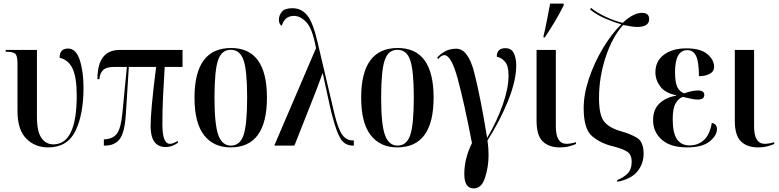

<svg xmlns="http://www.w3.org/2000/svg" viewBox="-20 -816 4364 1076"><path d="M250 10Q358 10 403 -82.5Q448 -175 448 -325Q448 -415 427 -479.5Q406 -544 361 -544Q314 -544 314 -492Q364 -481 387 -431Q410 -381 410 -281Q410 -7 279 -7Q238 -7 212.5 -42.5Q187 -78 187 -162V-536H12V-526H16Q52 -526 65 -515Q78 -504 78 -460V-193Q78 -90 126.5 -40Q175 10 250 10Z M909 8Q945 8 977 -16V-26Q966 -20 954.5 -15Q943 -10 932 -10Q890 -10 890 -119Q890 -195 893.5 -270.5Q897 -346 903 -441H1003V-536H650Q526 -536 526 -372H537Q539 -404 557 -422.5Q575 -441 621 -441H691L666 -183Q657 -92 633 -64Q609 -36 562 -35V0H567Q623 0 650.5 -36Q678 -72 685 -172L702 -441H855Q824 -199 824 -109Q824 8 909 8Z M1272 10Q1476 10 1476 -269Q1476 -547 1275 -547Q1070 -547 1070 -269Q1070 -127 1123.5 -58.5Q1177 10 1272 10ZM1274 0Q1225 0 1203.5 -59Q1182 -118 1182 -269Q1182 -420 1202 -478.5Q1222 -537 1273 -537Q1325 -537 1345 -478.5Q1365 -420 1365 -269Q1365 -118 1345 -59Q1325 0 1274 0Z M1517 0H1630L1750 -304Q1758 -326 1768 -352Q1778 -378 1787 -404H1789Q1797 -368 1808 -316.5Q1819 -265 1829 -220.5Q1839 -176 1844 -160Q1867 -72 1890.5 -36Q1914 0 1960 0H1963V-29H1956Q1921 -29 1898 -61Q1875 -93 1855 -175L1760 -578Q1735 -688 1702.5 -729Q1670 -770 1619 -770Q1576 -770 1559.5 -750Q1543 -730 1543 -705Q1543 -681 1559 -671Q1575 -727 1628 -727Q1663 -727 1697 -691.5Q1731 -656 1751 -546Z M2206 10Q2410 10 2410 -269Q2410 -547 2209 -547Q2004 -547 2004 -269Q2004 -127 2057.5 -58.5Q2111 10 2206 10ZM2208 0Q2159 0 2137.5 -59Q2116 -118 2116 -269Q2116 -420 2136 -478.5Q2156 -537 2207 -537Q2259 -537 2279 -478.5Q2299 -420 2299 -269Q2299 -118 2279 -59Q2259 0 2208 0Z M2635 240Q2679 240 2698.5 179Q2718 118 2718 53Q2718 12 2712 -29Q2781 -137 2827 -250.5Q2873 -364 2873 -449Q2873 -490 2859.5 -518Q2846 -546 2812 -546Q2764 -546 2764 -498Q2788 -494 2809 -471.5Q2830 -449 2830 -394Q2830 -322 2798 -230.5Q2766 -139 2710 -43Q2673 -270 2638.5 -406.5Q2604 -543 2537 -543Q2499 -543 2472 -527Q2445 -511 2430 -493L2436 -485Q2453 -507 2470 -507Q2509 -507 2545 -375Q2581 -243 2625 -14Q2582 72 2582 159Q2582 240 2635 240Z M3117 10Q3149 10 3173 3Q3197 -4 3208 -9V-19Q3177 -10 3155 -10Q3095 -10 3095 -107V-536H2987V-139Q2987 -57 3021.5 -23.5Q3056 10 3117 10ZM3026 -606H3033Q3064 -653 3088.5 -693.5Q3113 -734 3139 -786V-796H3063Q3054 -750 3045.5 -704.5Q3037 -659 3026 -614Z M3439 203Q3519 187 3553 143.5Q3587 100 3587 46Q3587 -22 3548.5 -44.5Q3510 -67 3455 -82Q3391 -101 3364 -137Q3337 -173 3337 -267Q3337 -383 3374 -495.5Q3411 -608 3472 -676Q3496 -672 3514.5 -668.5Q3533 -665 3550 -665Q3618 -665 3618 -709Q3618 -744 3578 -744Q3529 -744 3470 -688Q3425 -698 3374 -722Q3323 -746 3292 -772L3287 -763Q3321 -734 3371 -712.5Q3421 -691 3462 -680Q3407 -626 3358.5 -545Q3310 -464 3280.5 -375.5Q3251 -287 3251 -210Q3251 -93 3298 -53Q3345 -13 3415 4Q3468 17 3494 33.5Q3520 50 3520 91Q3520 134 3496.5 157Q3473 180 3439 193Z M3830 10Q3916 10 3957 -23.5Q3998 -57 3998 -92Q3998 -122 3969 -127Q3958 -62 3925 -31.5Q3892 -1 3845 -1Q3798 -1 3774 -35.5Q3750 -70 3750 -149Q3750 -210 3767 -238Q3784 -266 3807 -273Q3829 -268 3851 -263Q3873 -258 3890 -258Q3927 -258 3927 -284Q3927 -309 3891 -309Q3874 -309 3854 -304.5Q3834 -300 3814 -293Q3787 -303 3775 -329.5Q3763 -356 3763 -412Q3763 -535 3832 -535Q3866 -535 3881.5 -501Q3897 -467 3897 -389Q3932 -389 3957 -402Q3982 -415 3982 -442Q3982 -480 3944.5 -512.5Q3907 -545 3826 -545Q3749 -545 3701 -509.5Q3653 -474 3653 -411Q3653 -368 3680 -331.5Q3707 -295 3770 -282V-280Q3711 -270 3675.5 -236Q3640 -202 3640 -143Q3640 -76 3689 -33Q3738 10 3830 10Z M4228 10Q4260 10 4284 3Q4308 -4 4319 -9V-19Q4288 -10 4266 -10Q4206 -10 4206 -107V-536H4098V-139Q4098 -57 4132.5 -23.5Q4167 10 4228 10Z"/></svg>

Font: Noto Serif Display Condensed Semi
Style: Regular
Weight: 600
Width: 3
Designer: Monotype Design Team
Foundry: Monotype Imaging Inc.
Version: Version 1.900